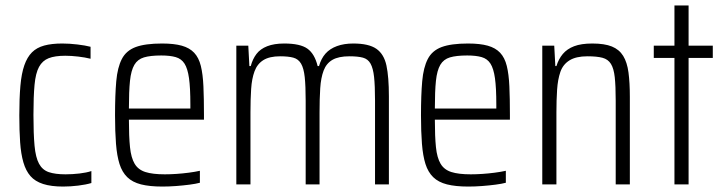

<svg xmlns="http://www.w3.org/2000/svg" viewBox="-20 -678 2663 706"><path d="M212 8Q168 8 138.5 -1.5Q109 -11 92 -30.5Q75 -50 66 -81Q57 -112 54 -155Q51 -198 51 -254Q51 -317 55 -362.5Q59 -408 69.5 -438Q80 -468 97.5 -485.5Q115 -503 142.5 -510.5Q170 -518 209 -518Q235 -518 264.5 -514.5Q294 -511 313 -506V-462Q293 -467 267.5 -470Q242 -473 220 -473Q182 -473 159 -464Q136 -455 123.5 -432Q111 -409 107 -366Q103 -323 103 -256Q103 -186 107 -142.5Q111 -99 123.5 -76Q136 -53 159.5 -45Q183 -37 221 -37Q246 -37 272 -40Q298 -43 316 -49V-5Q296 1 267.5 4.5Q239 8 212 8Z M577 8Q530 8 498.5 0Q467 -8 448 -26.5Q429 -45 419.5 -75Q410 -105 406.5 -149.5Q403 -194 403 -254Q403 -329 407.5 -379.5Q412 -430 428 -461Q444 -492 479 -505Q514 -518 576 -518Q620 -518 648.5 -510Q677 -502 694 -484Q711 -466 718.5 -435.5Q726 -405 728 -360.5Q730 -316 730 -256V-238H454Q454 -176 458 -137Q462 -98 475 -76Q488 -54 514.5 -45.5Q541 -37 586 -37Q606 -37 628.5 -38.5Q651 -40 674 -43Q697 -46 715 -50V-6Q700 -2 677 1Q654 4 628 6Q602 8 577 8ZM680 -259V-294Q680 -355 675 -390.5Q670 -426 658.5 -444Q647 -462 626 -468Q605 -474 573 -474Q533 -474 509.5 -467Q486 -460 474 -439.5Q462 -419 458 -381Q454 -343 454 -279H699Z M849 0V-510H893L897 -435H902Q909 -461 923 -479.5Q937 -498 962.5 -508Q988 -518 1025 -518Q1084 -518 1110.5 -499Q1137 -480 1148 -435H1153Q1161 -463 1177 -481Q1193 -499 1219 -508.5Q1245 -518 1279 -518Q1336 -518 1364 -498.5Q1392 -479 1401 -437Q1410 -395 1410 -324V0H1359V-308Q1359 -363 1355.5 -395Q1352 -427 1342.5 -444Q1333 -461 1314.5 -466Q1296 -471 1265 -471Q1225 -471 1202.5 -458Q1180 -445 1170 -418.5Q1160 -392 1157.5 -353.5Q1155 -315 1155 -265V0H1104V-308Q1104 -362 1100.5 -394.5Q1097 -427 1087 -444Q1077 -461 1058.5 -466Q1040 -471 1010 -471Q971 -471 948.5 -457Q926 -443 916 -416Q906 -389 903.5 -351Q901 -313 901 -265V0Z M1702 8Q1655 8 1623.5 0Q1592 -8 1573 -26.5Q1554 -45 1544.5 -75Q1535 -105 1531.5 -149.5Q1528 -194 1528 -254Q1528 -329 1532.5 -379.5Q1537 -430 1553 -461Q1569 -492 1604 -505Q1639 -518 1701 -518Q1745 -518 1773.5 -510Q1802 -502 1819 -484Q1836 -466 1843.5 -435.5Q1851 -405 1853 -360.5Q1855 -316 1855 -256V-238H1579Q1579 -176 1583 -137Q1587 -98 1600 -76Q1613 -54 1639.5 -45.5Q1666 -37 1711 -37Q1731 -37 1753.5 -38.5Q1776 -40 1799 -43Q1822 -46 1840 -50V-6Q1825 -2 1802 1Q1779 4 1753 6Q1727 8 1702 8ZM1805 -259V-294Q1805 -355 1800 -390.5Q1795 -426 1783.5 -444Q1772 -462 1751 -468Q1730 -474 1698 -474Q1658 -474 1634.5 -467Q1611 -460 1599 -439.5Q1587 -419 1583 -381Q1579 -343 1579 -279H1824Z M1974 0V-510H2018L2022 -435H2026Q2034 -461 2049.5 -479.5Q2065 -498 2091 -508Q2117 -518 2158 -518Q2203 -518 2230 -507Q2257 -496 2271.5 -472.5Q2286 -449 2291 -411.5Q2296 -374 2296 -322V0H2244V-308Q2244 -362 2240.5 -394Q2237 -426 2226.5 -443Q2216 -460 2195.5 -465.5Q2175 -471 2140 -471Q2098 -471 2074 -456Q2050 -441 2040.5 -413.5Q2031 -386 2028.5 -348Q2026 -310 2026 -265V0Z M2460 0V-465H2384V-510H2460V-658H2512V-510H2601V-465H2512V0Z"/></svg>

Font: Saira Condensed Light
Style: Regular
Weight: 300
Width: 3
Designer: Hector Gatti with collaboration of the Omnibus-Type team
Foundry: Omnibus-Type
Version: Version 1.101